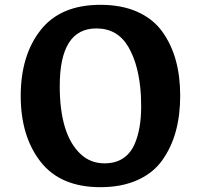

<svg xmlns="http://www.w3.org/2000/svg" viewBox="-20 -766 834 797"><path d="M414 -88Q502 -88 538 -166Q566 -229 566 -324Q566 -345 565 -368Q558 -494 513 -571Q468 -648 380 -648Q228 -648 228 -409Q228 -208 314 -127Q355 -88 414 -88ZM397 11Q231 11 148.5 -94.5Q66 -200 66 -368Q66 -536 148.5 -641Q231 -746 397 -746Q485 -746 550 -717Q615 -688 653 -635.5Q691 -583 709.5 -516.5Q728 -450 728 -368.5Q728 -287 709.5 -220Q691 -153 653 -100Q615 -47 549.5 -18Q484 11 397 11Z"/></svg>

Font: Laila
Style: Bold
Weight: 700
Designer: Hitesh Malaviya
Foundry: Indian Type Foundry
Version: Version 1.302;PS 1.0;hotconv 1.0.78;makeotf.lib2.5.61930; tt